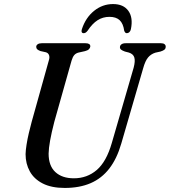

<svg xmlns="http://www.w3.org/2000/svg" viewBox="-20 -913 836 946"><path d="M531 -209 638.5 -579.5Q647 -611.5 642 -629.2Q637 -647 615 -654L595.5 -659Q582 -664 576.2 -668.8Q570.5 -673.5 571 -681Q571 -689 578.2 -694.5Q585.5 -700 599.5 -700H773.5Q785 -700 790.8 -695.2Q796.5 -690.5 796.5 -683.5Q796.5 -674 790.8 -668.8Q785 -663.5 770.5 -659L745.5 -653.5Q723.5 -646.5 709.5 -629.8Q695.5 -613 685.5 -577L577.5 -205.5Q556 -131 518.5 -82.5Q481 -34 426.5 -10.5Q372 13 299 13Q233.5 13 190.5 -9Q147.5 -31 126.8 -68.8Q106 -106.5 106 -153.5Q106.5 -173 110.8 -200.2Q115 -227.5 122 -257Q129 -286.5 136 -312.5L220.5 -615Q225.5 -629.5 221.8 -640.8Q218 -652 206 -655.5L179 -661.5Q167.5 -666 163 -670.5Q158.5 -675 158.5 -682.5Q158.5 -690 165.8 -695Q173 -700 185.5 -700H401.5Q425 -700 425 -684.5Q424.5 -677 418.5 -670.8Q412.5 -664.5 398.5 -661L367 -654Q353.5 -650.5 345.8 -641.5Q338 -632.5 332.5 -614L247.5 -312.5Q233.5 -258 226.8 -220.2Q220 -182.5 219.5 -156Q219.5 -96 252.8 -65.2Q286 -34.5 344 -34.5Q409 -34.5 456.8 -75.5Q504.5 -116.5 531 -209ZM519.5 -830Q487 -830 461 -813.5Q435 -797 411.5 -761.5Q406.5 -755 401.8 -752.2Q397 -749.5 392 -749.5Q385 -749.5 382.8 -754.8Q380.5 -760 383.5 -769.5Q402 -826 443.5 -859.5Q485 -893 537 -893Q588.5 -893 612.5 -859.5Q636.5 -826 625 -769.5Q623 -760 617.5 -754.8Q612 -749.5 605 -749.5Q600.5 -749.5 597.5 -752.2Q594.5 -755 592 -761.5Q587 -797.5 569.2 -813.8Q551.5 -830 519.5 -830Z"/></svg>

Font: Fraunces
Style: Italic
Weight: 400
Italic angle: -16°
Version: Version 1.000;[b76b70a41]